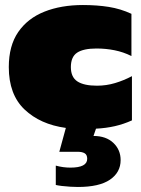

<svg xmlns="http://www.w3.org/2000/svg" viewBox="-20 -504 560 764"><path d="M290 240Q278 240 260 239Q242 238 226 236Q210 234 202 232V155Q231 163 260 163Q327 163 327 128Q327 112 317 106Q307 100 290 100H216L242 5Q140 -9 77.5 -68.5Q15 -128 15 -237Q15 -322 52.5 -376.5Q90 -431 156.5 -457.5Q223 -484 310 -484Q366 -484 413 -476.5Q460 -469 503 -449V-281Q471 -297 436 -304Q401 -311 364 -311Q312 -311 287 -294.5Q262 -278 262 -237Q262 -197 288 -180Q314 -163 366 -163Q403 -163 438 -173.5Q473 -184 505 -201V-25Q472 -10 437 -2Q402 6 362 8L352 37Q402 37 431 64.5Q460 92 460 133Q460 182 417.5 211Q375 240 290 240Z"/></svg>

Font: Boz Display
Style: Regular
Weight: 900
Version: Version 2.000; ttfautohint (v1.8.3)